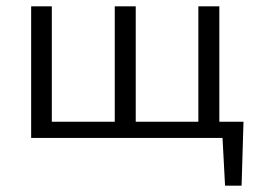

<svg xmlns="http://www.w3.org/2000/svg" viewBox="-20 -434 807 604"><path d="M78 -414H143V-51H341V-414H407V-51H604V-414H670V-51H746L740 150H688L680 0H78Z"/></svg>

Font: LXGW Bright TC
Style: Regular
Weight: 400
Designer: Christian Thalmann (Catharsis Fonts)
Foundry: LXGW / Christian Thalmann (Catharsis Fonts) / Fontworks Inc.
Version: Version 5.501